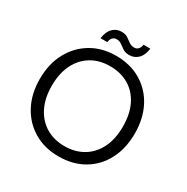

<svg xmlns="http://www.w3.org/2000/svg" viewBox="-193 -1022 1164 1198"><g transform="rotate(30 389.0 -423.5)"><path d="M389 12Q288 12 211 -33.5Q134 -79 90.5 -160.5Q47 -242 47 -350Q47 -457 90.5 -538.5Q134 -620 211 -666Q288 -712 389 -712Q492 -712 569 -666Q646 -620 688.5 -538.5Q731 -457 731 -350Q731 -242 688.5 -160.5Q646 -79 569 -33.5Q492 12 389 12ZM389 -62Q465 -62 523 -96.5Q581 -131 613 -195.5Q645 -260 645 -350Q645 -440 613 -504.5Q581 -569 523 -603Q465 -637 389 -637Q313 -637 255.5 -603Q198 -569 165.5 -504.5Q133 -440 133 -350Q133 -260 165.5 -195.5Q198 -131 255.5 -96.5Q313 -62 389 -62ZM454 -756Q427 -756 409 -768Q391 -780 375.5 -791.5Q360 -803 339 -803Q323 -803 311.5 -792Q300 -781 297 -758H248Q255 -808 280.5 -833.5Q306 -859 343 -859Q370 -859 387.5 -847.5Q405 -836 421 -824Q437 -812 458 -812Q475 -812 486.5 -823.5Q498 -835 501 -857H550Q544 -808 518 -782Q492 -756 454 -756Z"/></g></svg>

Font: DVN - DM Sans
Style: Regular
Weight: 400
Designer: Colophon Foundry, Jonny Pinhorn
Foundry: Colophon Foundry
Version: Version 4.004;gftools[0.9.30]